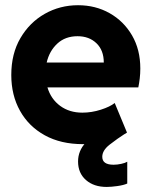

<svg xmlns="http://www.w3.org/2000/svg" viewBox="-20 -553 592 747"><path d="M302.2 7.8Q216.8 7.8 154.3 -26.6Q91.8 -61 57.9 -121.8Q23.9 -182.6 23.9 -261.2Q23.9 -344.2 59.6 -405Q95.2 -465.8 154.3 -499.3Q213.4 -532.7 283.7 -532.7Q351.6 -532.7 406.5 -501.7Q461.4 -470.7 493.7 -415.3Q525.9 -359.9 525.9 -286.6Q525.9 -266.6 523.7 -247.8Q521.5 -229 518.1 -212.9H164.6Q178.2 -167.5 214.1 -141.1Q250 -114.7 300.3 -114.7Q336.4 -114.7 372.3 -126.2Q408.2 -137.7 426.3 -152.3L474.1 -37.1Q444.8 -17.1 399.7 -4.6Q354.5 7.8 302.2 7.8ZM281.7 -412.1Q233.9 -412.1 202.9 -383.3Q171.9 -354.5 161.6 -309.6H383.8Q383.8 -357.4 355.2 -384.8Q326.7 -412.1 281.7 -412.1ZM395 174.3Q345.2 174.3 314.5 147.5Q283.7 120.6 283.7 75.2Q283.7 33.7 313.5 1.7Q343.3 -30.3 393.1 -61L472.2 -36.6Q435.1 -12.7 406.5 9.8Q377.9 32.2 377.9 57.1Q377.9 87.9 421.9 87.9Q436 87.9 451.7 84.5Q467.3 81.1 475.1 76.2V161.1Q460.9 167.5 436.5 170.9Q412.1 174.3 395 174.3Z"/></svg>

Font: Reddit Sans ExtraBold
Style: Regular
Weight: 800
Designer: Stephen Hutchings
Foundry: Reddit
Version: Version 1.014; ttfautohint (v1.8.4.7-5d5b)